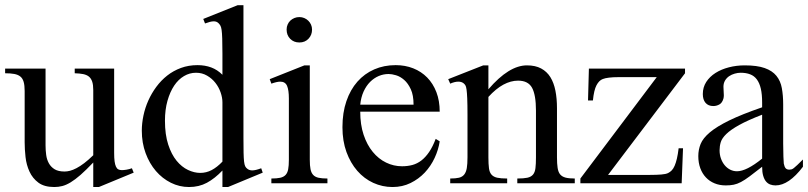

<svg xmlns="http://www.w3.org/2000/svg" viewBox="-20 -715 3153 749"><path d="M365.7 14.6H343.8V-81.1Q315.4 -51.3 294.2 -32.7Q272.9 -14.2 255.6 -3.7Q238.3 6.8 223.1 10.7Q208 14.6 191.9 14.6Q152.8 14.6 129.9 -2.4Q106.9 -19.5 95 -45.7Q83 -71.8 79.6 -102.3Q76.2 -132.8 76.2 -159.7V-359.9Q76.2 -381.8 72.3 -395.5Q68.4 -409.2 59.3 -416.5Q50.3 -423.8 35.6 -426.5Q21 -429.2 0 -429.2V-447.3H157.7V-147.9Q157.7 -128.9 160.2 -110.6Q162.6 -92.3 170.7 -77.9Q178.7 -63.5 193.1 -54.7Q207.5 -45.9 231.9 -45.9Q241.7 -45.9 253.2 -48.8Q264.6 -51.8 278.6 -59.1Q292.5 -66.4 308.6 -78.6Q324.7 -90.8 343.8 -109.4V-363.8Q343.8 -384.3 339.6 -396.7Q335.4 -409.2 326.7 -416.3Q317.9 -423.3 304.2 -426Q290.5 -428.7 271.5 -429.2V-447.3H425.3V-118.7Q425.3 -98.6 427 -85.7Q428.7 -72.8 432.4 -64.9Q436 -57.1 441.7 -54.2Q447.3 -51.3 455.6 -51.3Q462.4 -51.3 473.1 -53Q483.9 -54.7 494.6 -58.6L501.5 -41.5Z M847.7 -315.9Q847.7 -334 840.6 -354.5Q833.5 -375 820.3 -391.8Q807.1 -408.7 787.8 -419.9Q768.6 -431.2 744.6 -431.2Q719.7 -431.2 697.8 -418.2Q675.8 -405.3 659.4 -380.9Q643.1 -356.4 633.3 -321.8Q623.5 -287.1 623.5 -244.1Q623.5 -189.9 636.2 -151.1Q648.9 -112.3 668.9 -87.9Q689 -63.5 713.4 -52Q737.8 -40.5 761.2 -40.5Q784.7 -40.5 805.7 -51.5Q826.7 -62.5 847.7 -84.5ZM869.6 14.6H847.7V-49.8Q817.9 -18.6 787.1 -2Q756.3 14.6 717.3 14.6Q680.2 14.6 646.7 -2Q613.3 -18.6 588.1 -47.9Q563 -77.1 548.1 -117.4Q533.2 -157.7 533.2 -205.1Q533.2 -233.9 539.6 -264.2Q545.9 -294.4 558.6 -322.8Q571.3 -351.1 589.8 -376.2Q608.4 -401.4 632.3 -420.2Q656.2 -439 686 -450Q715.8 -460.9 750.5 -460.9Q779.8 -460.9 804 -451.9Q828.1 -442.9 847.7 -423.3V-506.3Q847.7 -543.5 846.9 -564.9Q846.2 -586.4 844.5 -598.1Q842.8 -609.9 839.8 -615Q836.9 -620.1 832.5 -624.5Q825.2 -631.8 814 -631.8Q807.1 -631.8 798.8 -629.6Q790.5 -627.4 779.8 -623.5L772.9 -641.1L907.2 -694.8H929.7V-177.2Q929.7 -141.1 930.2 -119.4Q930.7 -97.7 932.1 -85Q933.6 -72.3 936.5 -66.4Q939.5 -60.5 944.8 -56.6Q952.6 -50.3 963.9 -50.3Q977.1 -50.3 999 -58.6L1004.9 -41.5Z M1038.6 0V-18.6Q1059.6 -18.6 1073 -21.5Q1086.4 -24.4 1094 -32.5Q1101.6 -40.5 1104.2 -54.7Q1106.9 -68.8 1106.9 -91.8V-331.1Q1106.9 -363.3 1099.9 -379.9Q1092.8 -396.5 1073.2 -396.5Q1060.5 -396.5 1038.6 -388.7L1032.2 -406.2L1167.5 -460H1188.5V-91.8Q1188.5 -68.8 1191.4 -54.7Q1194.3 -40.5 1201.9 -32.5Q1209.5 -24.4 1222.9 -21.5Q1236.3 -18.6 1257.3 -18.6V0ZM1197.3 -599.6Q1197.3 -578.6 1183.6 -564Q1169.9 -549.3 1147.9 -549.3Q1126 -549.3 1112.1 -563.5Q1098.1 -577.6 1098.1 -599.6Q1098.1 -610.4 1102.1 -619.4Q1106 -628.4 1112.8 -634.8Q1119.6 -641.1 1128.7 -644.8Q1137.7 -648.4 1147.9 -648.4Q1158.2 -648.4 1167.2 -644.5Q1176.3 -640.6 1182.9 -634Q1189.5 -627.4 1193.4 -618.7Q1197.3 -609.9 1197.3 -599.6Z M1593.3 -306.6Q1593.3 -343.8 1582.5 -366.9Q1571.8 -390.1 1556.6 -403.3Q1541.5 -416.5 1524.9 -421.4Q1508.3 -426.3 1496.1 -426.3Q1476.1 -426.3 1457.5 -418.5Q1439 -410.6 1423.8 -395.5Q1408.7 -380.4 1398.4 -357.9Q1388.2 -335.4 1385.3 -306.6ZM1695.3 -163.6Q1690.4 -130.9 1675.5 -98.9Q1660.6 -66.9 1637 -41.7Q1613.3 -16.6 1581.5 -1Q1549.8 14.6 1511.2 14.6Q1471.7 14.6 1436 -1.7Q1400.4 -18.1 1373.8 -48.6Q1347.2 -79.1 1331.5 -122.1Q1315.9 -165 1315.9 -218.8Q1315.9 -275.4 1331.3 -320.3Q1346.7 -365.2 1374.3 -396.5Q1401.9 -427.7 1439.9 -444.3Q1478 -460.9 1523.4 -460.9Q1560.5 -460.9 1592 -448.5Q1623.5 -436 1646.5 -412.6Q1669.4 -389.2 1682.4 -355.5Q1695.3 -321.8 1695.3 -279.3H1385.3Q1385.3 -229 1398.4 -189.5Q1411.6 -149.9 1434.1 -122.6Q1456.5 -95.2 1486.1 -80.8Q1515.6 -66.4 1548.3 -66.4Q1570.3 -66.4 1589.1 -71.5Q1607.9 -76.7 1624 -89.1Q1640.1 -101.6 1654.1 -122.1Q1668 -142.6 1679.7 -173.3Z M1998 0V-18.6Q2022.9 -18.6 2037.4 -21.7Q2051.8 -24.9 2059.3 -33.9Q2066.9 -43 2068.8 -59.1Q2070.8 -75.2 2070.8 -101.1V-283.7Q2070.8 -344.2 2055.7 -372.3Q2040.5 -400.4 2001 -400.4Q1972.7 -400.4 1943.6 -384.8Q1914.6 -369.1 1885.3 -336.9V-101.1Q1885.3 -74.7 1887.5 -58.6Q1889.6 -42.5 1897.5 -33.7Q1905.3 -24.9 1919.7 -21.7Q1934.1 -18.6 1958.5 -18.6V0H1736.3V-18.6Q1757.3 -18.6 1770.5 -21.7Q1783.7 -24.9 1791 -34.2Q1798.3 -43.5 1801 -59.3Q1803.7 -75.2 1803.7 -101.1V-267.6Q1803.7 -307.6 1802.7 -330.6Q1801.8 -353.5 1800 -365.7Q1798.3 -377.9 1795.4 -382.3Q1792.5 -386.7 1789.1 -389.6Q1780.8 -396.5 1768.1 -396.5Q1753.9 -396.5 1736.3 -388.7L1728.5 -406.2L1865.2 -460H1885.3V-366.7Q1965.3 -460 2035.6 -460Q2068.4 -460 2090.8 -448Q2113.3 -436 2127 -414.1Q2140.6 -392.1 2146.7 -361.3Q2152.8 -330.6 2152.8 -293V-101.1Q2152.8 -76.2 2155.3 -60.1Q2157.7 -43.9 2165 -34.9Q2172.4 -25.9 2186 -22.2Q2199.7 -18.6 2222.2 -18.6V0Z M2352.1 -32.7H2516.1Q2541.5 -32.7 2559.6 -34.2Q2577.6 -35.6 2586.4 -40Q2594.2 -43.9 2600.6 -50.5Q2606.9 -57.1 2611.8 -68.4Q2616.7 -79.6 2620.6 -96.2Q2624.5 -112.8 2627.4 -136.7H2644.5L2639.2 0H2244.1V-18.6L2542 -414.1H2394Q2370.6 -414.1 2355.5 -412.1Q2340.3 -410.2 2331.5 -406.7Q2316.9 -401.4 2306.9 -382.3Q2296.9 -363.3 2293 -323.2H2273.9L2277.3 -447.3H2652.3V-429.2Z M2953.1 -267.6Q2896.5 -245.6 2863.5 -227.3Q2830.6 -209 2813.5 -192.4Q2796.4 -175.8 2791.7 -160.4Q2787.1 -145 2787.1 -128.9Q2787.1 -111.3 2792.5 -96.4Q2797.9 -81.5 2806.9 -70.6Q2815.9 -59.6 2828.4 -53.2Q2840.8 -46.9 2855 -46.9Q2892.1 -46.9 2953.1 -96.2ZM3112.3 -64.5Q3057.1 8.3 3005.4 8.3Q2994.6 8.3 2985.1 4.9Q2975.6 1.5 2968.5 -6.8Q2961.4 -15.1 2957.3 -29.1Q2953.1 -43 2953.1 -64.5Q2923.8 -41.5 2904.5 -27.1Q2885.3 -12.7 2870.4 -4.9Q2855.5 2.9 2842 5.6Q2828.6 8.3 2811 8.3Q2787.1 8.3 2767.6 0.2Q2748 -7.8 2733.9 -22.7Q2719.7 -37.6 2711.9 -58.8Q2704.1 -80.1 2704.1 -106Q2704.1 -130.9 2713.1 -153.3Q2722.2 -175.8 2749 -198.5Q2775.9 -221.2 2824.7 -245.1Q2873.5 -269 2953.1 -296.4V-314.9Q2953.1 -347.2 2948 -369.1Q2942.9 -391.1 2932.6 -405Q2922.4 -418.9 2906.5 -425Q2890.6 -431.2 2869.6 -431.2Q2857.9 -431.2 2845.9 -427.7Q2834 -424.3 2824.2 -417.7Q2814.5 -411.1 2808.3 -400.6Q2802.2 -390.1 2802.2 -376.5Q2802.2 -366.7 2803 -358.4Q2803.7 -350.1 2803.7 -343.3Q2803.7 -336.4 2802.2 -330.6Q2797.4 -313.5 2786.1 -307.4Q2774.9 -301.3 2762.7 -301.3Q2743.2 -301.3 2732.4 -313.7Q2721.7 -326.2 2721.7 -348.1Q2721.7 -374.5 2735.1 -395.3Q2748.5 -416 2771.2 -430.4Q2793.9 -444.8 2823.5 -452.4Q2853 -460 2885.3 -460Q2933.6 -460 2963.1 -449.5Q2992.7 -439 3008.8 -419.2Q3024.9 -399.4 3030 -371.1Q3035.2 -342.8 3035.2 -307.6V-155.3Q3035.2 -124 3036.1 -104Q3037.1 -84 3037.6 -77.1Q3040 -64 3044.9 -58.6Q3049.8 -53.2 3059.1 -53.2Q3063.5 -53.2 3067.4 -54.2Q3071.3 -55.2 3076.7 -59.3Q3082 -63.5 3090.3 -71.3Q3098.6 -79.1 3112.3 -92.8Z"/></svg>

Font: Tai Heritage Pro
Style: Regular
Weight: 400
Designer: Faah Baccam, Walt Agee, Victor Gaultney, Annie Olsen
Foundry: SIL International
Version: Version 2.600